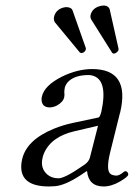

<svg xmlns="http://www.w3.org/2000/svg" viewBox="-20 -671 494 701"><path d="M223.1 -645Q240.7 -644 244.6 -633.8L293.5 -495.1Q293.9 -493.2 293.5 -491.2Q290.5 -479 277.3 -477.1Q272.9 -478 271 -480L180.2 -589.8Q175.3 -598.6 177.2 -608.9Q182.6 -633.8 208.5 -642.6Q216.3 -645 223.1 -645ZM360.4 -650.9Q376.5 -649.4 380.4 -637.2L412.6 -494.1Q413.1 -490.7 412.6 -487.8Q406.7 -477.1 396 -475.1Q391.6 -476.1 389.6 -478L313.5 -599.1Q309.1 -606 310.5 -615.2Q315.9 -639.6 341.8 -647.9Q351.1 -650.9 360.4 -650.9ZM337.9 -211.9 252 -191.9Q165.5 -171.9 139.6 -108.9Q136.2 -100.1 134.8 -91.8Q127.4 -56.2 152.8 -33.7Q169.4 -20 193.4 -20Q216.8 -20 282.7 -65.9Q287.6 -69.3 290 -70.8Q304.2 -81.1 308.1 -95.2ZM297.9 -45.9H295.9L273.4 -30.8Q218.3 5.4 181.2 8.8Q170.4 9.8 158.7 9.8Q53.7 9.8 57.6 -67.4Q58.1 -77.6 60.5 -87.9Q75.7 -159.7 177.2 -201.2Q209.5 -214.4 246.1 -222.2L340.3 -242.2Q345.2 -244.6 350.1 -263.2Q375 -379.4 317.9 -395Q310.5 -397 303.2 -397Q250 -397 226.1 -369.6Q219.2 -360.8 216.8 -352.1Q214.4 -339.4 214.8 -333Q216.3 -326.2 214.4 -315.9Q210.4 -298.3 187.5 -285.6Q174.8 -279.3 162.1 -278.8Q134.3 -278.8 131.8 -304.7Q131.3 -311.5 132.8 -317.9Q141.6 -358.9 207 -391.6Q262.2 -418.5 315.9 -418.9Q456.5 -418.9 418.5 -259.3Q418 -257.3 417.5 -256.8L382.3 -115.2Q365.7 -47.9 384.3 -35.2Q392.6 -30.3 404.3 -29.8Q416 -29.8 432.1 -43.5Q435.1 -45.9 437 -45.9Q444.8 -45.9 447.8 -37.6Q448.2 -34.7 448.2 -33.2Q446.8 -25.4 418.9 -8.8Q387.2 9.8 357.9 9.8Q303.2 9.3 297.9 -45.9Z"/></svg>

Font: Linux Libertine Display Slanted O
Style: Slanted
Weight: 400
Designer: Philipp H. Poll
Foundry: Philipp H. Poll
Version: Version 5.0.9